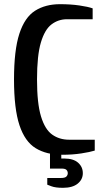

<svg xmlns="http://www.w3.org/2000/svg" viewBox="-20 -730 488 918"><path d="M277 10Q202 10 150.5 -21.5Q99 -53 73 -131.5Q47 -210 47 -350Q47 -490 72.5 -568.5Q98 -647 147.5 -678.5Q197 -710 267 -710Q317 -710 359 -704Q401 -698 423 -690V-638H300Q259 -638 226.5 -613.5Q194 -589 175.5 -527Q157 -465 157 -350Q157 -236 176 -173.5Q195 -111 229.5 -86.5Q264 -62 310 -62H433V-10Q411 -3 369 3.5Q327 10 277 10ZM281 168Q245 168 225.5 160.5Q206 153 206 153V121H271Q291 121 297.5 114Q304 107 304 98Q304 89 298 82.5Q292 76 274 76H219V-15H273V28H288Q331 28 353.5 48Q376 68 376 98Q376 128 351.5 148Q327 168 281 168Z"/></svg>

Font: Cuprum SemiBold
Style: Regular
Weight: 600
Designer: Jovanny Lemonad
Foundry: Jovanny Lemonad
Version: Version 3.000